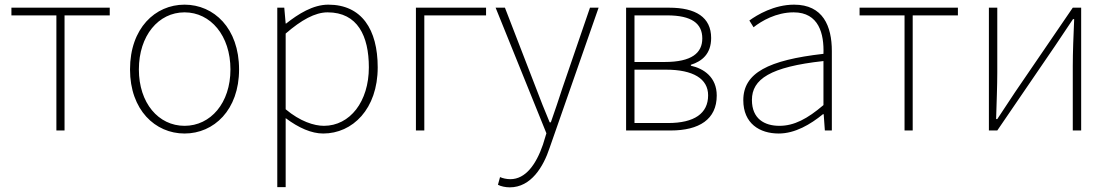

<svg xmlns="http://www.w3.org/2000/svg" viewBox="-20 -560 4765 824"><path d="M222 0H257V-494H451V-527H29V-494H222Z M772 13C898 13 1006 -88 1006 -262C1006 -439 898 -540 772 -540C646 -540 538 -439 538 -262C538 -88 646 13 772 13ZM772 -20C660 -20 576 -118 576 -262C576 -407 660 -507 772 -507C884 -507 969 -407 969 -262C969 -118 884 -20 772 -20Z M1206 -416C1273 -474 1332 -507 1386 -507C1515 -507 1563 -405 1563 -271C1563 -124 1482 -20 1370 -20C1328 -20 1268 -39 1206 -91ZM1170 243H1206V-53C1262 -11 1317 13 1367 13C1493 13 1601 -92 1601 -271C1601 -434 1532 -540 1389 -540C1323 -540 1260 -500 1208 -459H1206L1200 -527H1170Z M1765 0H1801V-494H2066V-527H1765Z M2168 244C2259 244 2312 156 2339 74L2549 -527H2512L2394 -183C2379 -138 2361 -82 2344 -35H2339C2319 -82 2297 -138 2280 -183L2147 -527H2107L2325 12L2310 61C2281 145 2236 209 2170 209C2154 209 2137 205 2126 200L2117 233C2130 240 2150 244 2168 244Z M2667 0H2858C2981 0 3056 -48 3056 -150C3056 -229 3000 -266 2945 -278V-282C2993 -297 3032 -329 3032 -397C3032 -486 2966 -527 2852 -527H2667ZM2703 -294V-494H2843C2949 -494 2994 -459 2994 -395C2994 -333 2949 -294 2833 -294ZM2703 -32V-261H2838C2955 -261 3019 -222 3019 -151C3019 -73 2960 -32 2847 -32Z M3322 13C3392 13 3458 -26 3512 -70H3515L3520 0H3550V-341C3550 -448 3512 -540 3388 -540C3302 -540 3229 -496 3196 -472L3214 -443C3248 -470 3311 -507 3386 -507C3495 -507 3517 -414 3514 -329C3277 -302 3170 -247 3170 -130C3170 -30 3240 13 3322 13ZM3325 -20C3261 -20 3207 -50 3207 -131C3207 -220 3285 -273 3514 -298V-109C3445 -50 3388 -20 3325 -20Z M3862 0H3897V-494H4091V-527H3669V-494H3862Z M4224 0H4260L4508 -363L4585 -478H4590C4587 -407 4584 -336 4584 -277V0H4620V-527H4584L4336 -164C4314 -131 4282 -82 4260 -49H4255C4257 -120 4260 -191 4260 -249V-527H4224Z"/></svg>

Font: Noto Sans CJK JP Thin
Style: Regular
Weight: 250
Designer: Ryoko NISHIZUKA (kana & ideographs); Paul D. Hunt (Latin, Greek & Cyrillic); Wenlong ZHANG (bopomofo); Sandoll Communica
Foundry: Adobe Systems Incorporated
Version: Version 1.004;PS 1.004;hotconv 1.0.82;makeotf.lib2.5.63406